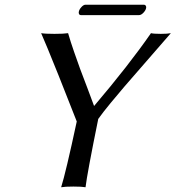

<svg xmlns="http://www.w3.org/2000/svg" viewBox="-20 -788 742 811"><path d="M566.9 -724.1H322.8Q316.4 -724.1 314 -728.5Q311.5 -732.9 313 -738.8Q314.9 -748.5 324 -758.3Q333 -768.1 341.3 -768.1H586.4Q593.3 -768.1 595.9 -763.4Q598.6 -758.8 597.2 -753.9Q595.2 -744.1 585.7 -734.1Q576.2 -724.1 566.9 -724.1ZM395 -285.6Q348.1 -54.7 341.3 2.9Q325.7 0 290 0Q254.9 0 238.3 2.9Q257.8 -58.6 304.2 -274.9L227.5 -469.2Q172.4 -606.4 153.8 -647.9Q170.4 -645 210 -645Q250 -645 267.6 -647.9Q278.3 -610.8 293 -568.8L318.4 -497.1L348.6 -417.5L377.4 -340.3Q524.4 -513.2 617.7 -647.9Q628.9 -645 659.2 -645Q688 -645 701.7 -647.9L597.7 -528.3L506.8 -423.8L448.2 -354Q415.5 -314.5 395 -285.6Z"/></svg>

Font: Linux Biolinum G
Style: Italic
Weight: 400
Italic angle: -12°
Designer: Philipp H. Poll
Foundry: Philipp H. Poll
Version: Version 0.5.1